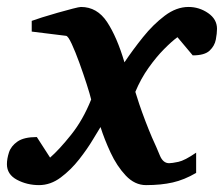

<svg xmlns="http://www.w3.org/2000/svg" viewBox="-38 -520 644 552"><path d="M585.9 -437Q585.9 -424.3 582.5 -406.2Q579.1 -388.2 564.7 -374.5Q550.3 -360.8 516.1 -360.8L472.2 -413.1Q456.1 -401.4 433.6 -378.7Q411.1 -356 388.9 -324.7Q366.7 -293.5 351.1 -255.9Q354.5 -244.1 362.3 -220.9Q370.1 -197.8 380.1 -171.6Q390.1 -145.5 398.9 -125Q412.6 -95.2 421.6 -73Q430.7 -50.8 448.2 -50.8Q456.5 -50.8 474.9 -54.7Q493.2 -58.6 525.9 -81.1V-22.9Q491.7 -2.9 458.5 4.6Q425.3 12.2 381.8 12.2Q349.6 12.2 323.7 -15.1Q297.9 -42.5 279.8 -81.5Q261.7 -120.6 251 -154.8Q245.1 -145.5 229.2 -118.9Q213.4 -92.3 189.7 -62Q166 -31.7 136.7 -9.8Q107.4 12.2 74.2 12.2Q39.6 12.2 10.7 -3.2Q-18.1 -18.6 -18.1 -47.9Q-18.1 -63.5 -12.2 -81.8Q-6.3 -100.1 12.2 -113Q30.8 -126 67.9 -126L106 -66.9Q132.3 -89.8 166.5 -132.6Q200.7 -175.3 224.1 -233.9Q220.7 -248.5 211.2 -278.1Q201.7 -307.6 190.2 -339.4Q178.7 -371.1 168.2 -393.8Q157.7 -416.5 151.9 -417L53.2 -429.2V-460Q62 -463.4 83 -470Q104 -476.6 127.9 -483.4Q151.9 -490.2 170.9 -495.1Q189.9 -500 194.8 -500Q241.2 -500 269.8 -456.8Q298.3 -413.6 319.8 -340.8Q343.3 -376 372.8 -412.8Q402.3 -449.7 435.8 -474.9Q469.2 -500 503.9 -500Q534.7 -500 560.3 -482.4Q585.9 -464.8 585.9 -437Z"/></svg>

Font: Charis
Style: Bold Italic
Weight: 700
Italic angle: -11°
Designer: Walt Agee, Miriam Martin, Annie Olsen, Victor Gaultney, Lorna Priest, Alan Ward, Bob Hallissy, Martin Hosken, Sharon Cor
Foundry: SIL Global
Version: Version 7.000